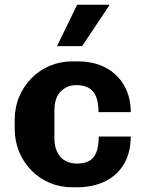

<svg xmlns="http://www.w3.org/2000/svg" viewBox="-20 -780 640 810"><path d="M283 10Q233.5 10 189.8 -8.5Q146 -27 112.8 -60.8Q79.5 -94.5 60.8 -139.5Q42 -184.5 42 -238.5V-272.5Q42 -326.5 60.8 -371.5Q79.5 -416.5 113 -450.2Q146.5 -484 190.5 -502.5Q234.5 -521 285 -521H307.5Q377 -521 427 -493.8Q477 -466.5 504.2 -418.5Q531.5 -370.5 531.5 -307H395.5Q395.5 -349 384.8 -373.8Q374 -398.5 353.2 -409.8Q332.5 -421 302 -421Q263 -421 236.2 -394.2Q209.5 -367.5 209.5 -313V-198Q209.5 -148 234.2 -119Q259 -90 306 -90Q336 -90 356 -101Q376 -112 386.2 -137Q396.5 -162 396.5 -204H531.5Q531.5 -136 503 -88Q474.5 -40 423.5 -15Q372.5 10 305 10ZM220.5 -585.5 305.5 -760H439.5L441 -757L326.5 -585.5Z"/></svg>

Font: Chivo Mono Medium
Style: Regular
Weight: 500
Monospace: yes
Designer: Hector Gatti
Foundry: Omnibus-Type
Version: Version 1.008